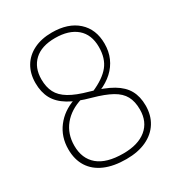

<svg xmlns="http://www.w3.org/2000/svg" viewBox="-179 -865 917 990"><g transform="rotate(-30 279.0 -370.0)"><path d="M285 9Q210 9 157.5 -13.8Q105 -36.5 77.5 -79.8Q50 -123 50 -184.5Q50 -258 91.5 -312.5Q133 -367 204 -391.5L238 -375.5Q166.5 -354 126.2 -304.5Q86 -255 86 -185Q86 -108 136 -66Q186 -24 285.5 -24Q374 -24 423.2 -64.5Q472.5 -105 472.5 -178.5Q472.5 -226 455 -258.2Q437.5 -290.5 397.2 -313Q357 -335.5 288 -354.5Q211 -375 163.8 -403.5Q116.5 -432 95.2 -471.5Q74 -511 74 -565Q74 -621 98.5 -662.2Q123 -703.5 168.8 -726.2Q214.5 -749 277 -749Q373.5 -749 429 -699.2Q484.5 -649.5 484.5 -563.5Q484.5 -517.5 468 -479.8Q451.5 -442 420.2 -413.2Q389 -384.5 344.5 -365.5L310 -380Q383.5 -412 417 -454Q450.5 -496 450.5 -563.5Q450.5 -637.5 404.5 -676.8Q358.5 -716 277 -716Q196 -716 153 -675.8Q110 -635.5 110 -566Q110 -520.5 126.8 -487.8Q143.5 -455 183.5 -431Q223.5 -407 293.5 -388Q371.5 -366.5 418.8 -338.8Q466 -311 487.2 -272.8Q508.5 -234.5 508.5 -181.5Q508.5 -123.5 481.8 -80.8Q455 -38 405 -14.5Q355 9 285 9Z"/></g></svg>

Font: Encode Sans SC SemiCondensed Thin
Style: Regular
Weight: 250
Width: 4
Designer: Multiple Designers
Foundry: Impallari Type
Version: Version 3.002